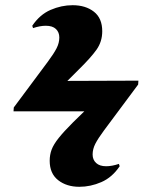

<svg xmlns="http://www.w3.org/2000/svg" viewBox="-20 -631 585 738"><path d="M285 87Q236 87 203.5 61.5Q171 36 171 -13Q171 -36 178.5 -56Q186 -76 205.5 -100.5Q225 -125 261 -161L304 -203H32L33 -218L164 -394Q187 -425 197.5 -445.5Q208 -466 208 -487Q208 -507 195 -519.5Q182 -532 156 -532Q134 -532 107 -523L104 -532Q133 -575 174.5 -593Q216 -611 259 -611Q309 -611 341 -586Q373 -561 373 -511Q373 -471 351 -440Q329 -409 282 -363L239 -320L512 -321L511 -306L380 -130Q357 -99 346.5 -78.5Q336 -58 336 -37Q336 -17 349.5 -4.5Q363 8 388 8Q410 8 437 -1L440 8Q411 51 369.5 69Q328 87 285 87Z"/></svg>

Font: Literata 72pt Black
Style: Italic
Weight: 900
Italic angle: -2°
Designer: Latin by Veronika Burian and Jose Scaglione. Greek by Irene Vlachou. Cyrillic by Vera Evstafieva
Foundry: TypeTogether
Version: Version 3.002